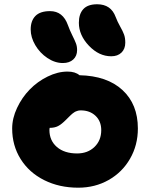

<svg xmlns="http://www.w3.org/2000/svg" viewBox="-20 -893 704 901"><path d="M502 -628.9Q444.3 -628.9 397.2 -678.5Q350.1 -728 350.1 -786.1Q350.1 -827.6 371.1 -850.3Q392.1 -873 436 -873Q501 -873 522.9 -813Q531.2 -791 543.7 -769Q556.2 -747.1 562 -731.2Q567.9 -715.3 567.9 -692.9Q567.9 -663.6 550 -646.2Q532.2 -628.9 502 -628.9ZM274.9 -597.2Q237.8 -597.2 202.4 -620.8Q167 -644.5 145.5 -681.2Q124 -717.8 124 -754.9Q124 -795.4 146.2 -818.1Q168.5 -840.8 214.8 -840.8Q275.4 -840.8 298.8 -774.9Q307.6 -750.5 319.3 -727.1Q331.1 -703.6 336.4 -689.5Q341.8 -675.3 341.8 -658.2Q341.8 -630.4 323.7 -613.8Q305.7 -597.2 274.9 -597.2ZM347.2 -12.2Q258.3 -12.2 187.5 -47.6Q116.7 -83 76.9 -146.5Q37.1 -210 37.1 -290Q37.1 -337.9 60.1 -386.7Q83 -435.5 119.4 -472.9Q155.8 -510.3 203.4 -533.7Q251 -557.1 296.9 -557.1Q333 -557.1 353 -540Q482.4 -537.1 554.7 -470.5Q627 -403.8 627 -290Q627 -211.9 590.3 -148.2Q553.7 -84.5 489.7 -48.3Q425.8 -12.2 347.2 -12.2ZM211.9 -283.2Q211.9 -233.4 247.1 -203.1Q282.2 -172.9 341.8 -172.9Q391.6 -172.9 423.3 -203.4Q455.1 -233.9 455.1 -282.2Q455.1 -324.2 428.2 -349.6Q401.4 -375 358.9 -375Q354.5 -375 350.3 -374.5Q346.2 -374 342 -372.3Q337.9 -370.6 335 -369.6Q332 -368.7 327.4 -365.2Q322.8 -361.8 320.8 -360.6Q318.8 -359.4 313.5 -354.2Q308.1 -349.1 306.4 -347.4Q304.7 -345.7 298.3 -339.4Q292 -333 290 -331.1Q268.6 -309.6 252.4 -301.3Q236.3 -293 212.9 -293Q211.9 -290 211.9 -283.2Z"/></svg>

Font: Shantell Sans Bouncy
Style: Regular
Weight: 800
Designer: Stephen Nixon, Anya Danilova, Shantell Martin
Foundry: Arrow Type
Version: Version 1.006;[9816181b4]